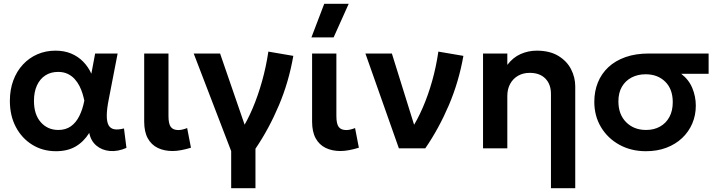

<svg xmlns="http://www.w3.org/2000/svg" viewBox="-20 -782 3778 1012"><path d="M275 15Q205.5 15 150.5 -18.8Q95.5 -52.5 63.8 -112.2Q32 -172 32 -250Q32 -309 50 -357.8Q68 -406.5 100.8 -441.8Q133.5 -477 177.2 -496Q221 -515 272.5 -515Q318.5 -515 355 -499.8Q391.5 -484.5 418.2 -457.2Q445 -430 461.5 -393.5L481.5 -500H600L553.5 -260Q543 -208 542.8 -174Q542.5 -140 552.2 -122.2Q562 -104.5 582.2 -100.8Q602.5 -97 633.5 -105L646.5 -2.5Q600.5 17.5 558.8 13.8Q517 10 487.8 -14.8Q458.5 -39.5 450.5 -81.5Q421 -34.5 378.5 -9.8Q336 15 275 15ZM287.5 -97Q326.5 -97 353.8 -116.5Q381 -136 398.2 -170.8Q415.5 -205.5 424.5 -251.5Q421 -268.5 415 -288.5Q409 -308.5 398.8 -328.8Q388.5 -349 373.2 -365.8Q358 -382.5 336.5 -392.8Q315 -403 286 -403Q247.5 -403 219 -384.5Q190.5 -366 174.8 -331.8Q159 -297.5 159 -250.5Q159 -178.5 195 -137.8Q231 -97 287.5 -97Z M889.5 14Q845 14 811.2 -2.5Q777.5 -19 758.8 -53.2Q740 -87.5 740 -141V-500H868V-170.5Q868 -129.5 880.2 -113Q892.5 -96.5 920 -96.5Q930 -96.5 941.8 -99.2Q953.5 -102 966.5 -107L986.5 -3.5Q961 4.5 936.2 9.2Q911.5 14 889.5 14Z M1198.5 210V14.5L1001 -500H1140L1287 -73.5L1251.5 -95Q1283.5 -145 1311.5 -210.8Q1339.5 -276.5 1361 -353Q1382.5 -429.5 1394.5 -510L1526 -487.5Q1502.5 -351 1450.2 -227.2Q1398 -103.5 1326.5 2V210Z M1774.5 14Q1730 14 1696.2 -2.5Q1662.5 -19 1643.8 -53.2Q1625 -87.5 1625 -141V-500H1753V-170.5Q1753 -129.5 1765.2 -113Q1777.5 -96.5 1805 -96.5Q1815 -96.5 1826.8 -99.2Q1838.5 -102 1851.5 -107L1871.5 -3.5Q1846 4.5 1821.2 9.2Q1796.5 14 1774.5 14ZM1621.5 -585 1689 -762H1818L1738.5 -585Z M2082.5 0 1906 -500H2045.5L2178.5 -73.5L2147.5 -100Q2180 -149.5 2208.2 -214.5Q2236.5 -279.5 2257.8 -355Q2279 -430.5 2290.5 -510L2422.5 -487.5Q2398.5 -351 2345.8 -227.5Q2293 -104 2221.5 0Z M2884 210V-287Q2884 -338 2854.5 -368Q2825 -398 2772 -398Q2737.5 -398 2710.8 -382.8Q2684 -367.5 2669 -340Q2654 -312.5 2654 -276.5V0H2526V-500H2654V-440Q2684 -479.5 2724.2 -497.2Q2764.5 -515 2808.5 -515Q2877.5 -515 2922.8 -487.5Q2968 -460 2990 -417Q3012 -374 3012 -327V210Z M3384.5 15Q3306.5 15 3245 -18.8Q3183.5 -52.5 3148 -111.5Q3112.5 -170.5 3112.5 -245.5Q3112.5 -300.5 3131.2 -347Q3150 -393.5 3186.5 -427.8Q3223 -462 3276.8 -481Q3330.5 -500 3401 -500H3715V-393H3570.5Q3611 -362 3629.2 -317.5Q3647.5 -273 3647.5 -225Q3647.5 -174.5 3628.8 -130.8Q3610 -87 3575.2 -54.2Q3540.5 -21.5 3492.2 -3.2Q3444 15 3384.5 15ZM3385.5 -97Q3427 -97 3458.8 -114.8Q3490.5 -132.5 3508.2 -165.2Q3526 -198 3526 -243.5Q3526 -312.5 3486.2 -351.5Q3446.5 -390.5 3383 -390.5Q3342 -390.5 3309.5 -373.8Q3277 -357 3258.2 -325.2Q3239.5 -293.5 3239.5 -247.5Q3239.5 -179 3280.2 -138Q3321 -97 3385.5 -97Z"/></svg>

Font: Geologica Medium
Style: Regular
Weight: 500
Designer: Sindre Bremnes, Frode Helland
Foundry: Monokrom Skriftforlag AS
Version: Version 1.010;gftools[0.9.28]